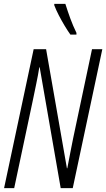

<svg xmlns="http://www.w3.org/2000/svg" viewBox="-20 -967 546 987"><path d="M1 0 153 -714H217L324 -102H326Q334 -146 342.5 -188Q351 -230 356 -256L453 -714H506L354 0H292L184 -621H182Q176 -582 166.5 -537Q157 -492 150 -457L53 0ZM342 -789Q329 -807 313 -833.5Q297 -860 282.5 -888Q268 -916 259 -940V-947H316Q328 -909 341.5 -872Q355 -835 373 -798V-789Z"/></svg>

Font: Noto Sans ExtraCondensed Light
Style: Italic
Weight: 300
Width: 2
Italic angle: -12°
Designer: Monotype Design Team
Foundry: Monotype Imaging Inc.
Version: Version 2.013; ttfautohint (v1.8.4.7-5d5b)